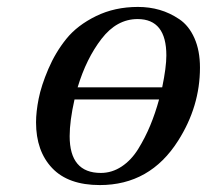

<svg xmlns="http://www.w3.org/2000/svg" viewBox="-20 -522 597 554"><path d="M84 -169Q84 -199 91.5 -237Q99 -275 119.5 -323Q140 -371 171.5 -410Q203 -449 257 -475.5Q311 -502 378 -502Q411 -502 440.5 -493.5Q470 -485 497.5 -466.5Q525 -448 541 -412Q557 -376 557 -327Q557 -215 494 -116Q413 12 268 12Q177 12 130.5 -37Q84 -86 84 -169ZM181 -129Q181 -23 271 -23Q303 -23 331 -41.5Q359 -60 379 -92.5Q399 -125 413.5 -160Q428 -195 439 -235H195Q181 -173 181 -129ZM204 -270H448Q460 -328 460 -362Q460 -467 377 -467Q317 -467 273 -410Q229 -353 204 -270Z"/></svg>

Font: Heuristica
Style: Italic
Weight: 400
Italic angle: -13°
Version: Version 1.0.2